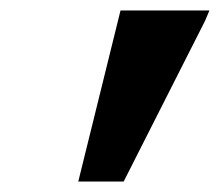

<svg xmlns="http://www.w3.org/2000/svg" viewBox="-20 -723 421 368"><path d="M130 -375H217L373 -683L381 -702V-703H211Z"/></svg>

Font: Geom Bold
Style: Bold Italic
Weight: 700
Italic angle: -10°
Version: Version 1.102